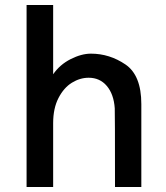

<svg xmlns="http://www.w3.org/2000/svg" viewBox="-20 -753 667 773"><path d="M549 -334V0H443Q443 -307 442 -317Q438 -374 410 -407Q382 -440 337 -440Q302 -440 269.5 -420Q237 -400 215.5 -358.5Q194 -317 194 -257V0H87V-733H194V-454Q221 -493 264.5 -515Q308 -537 346 -537Q421 -537 485 -493.5Q549 -450 549 -334Z"/></svg>

Font: Shippori Antique
Style: Regular
Weight: 400
Designer: FONTDASU
Foundry: FONTDASU / Google Inc. / but / Adobe
Version: Version 2.001